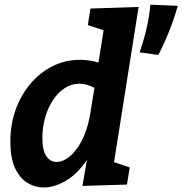

<svg xmlns="http://www.w3.org/2000/svg" viewBox="-20 -809 799 841"><path d="M171.5 12.1Q132.5 12.1 98.9 -8.9Q65.4 -29.9 45.3 -74Q25.3 -118 25.3 -189.1Q25.3 -263.2 48.3 -327.9Q71.4 -392.6 112.9 -441.8Q154.5 -491.1 210.3 -519.1Q266.1 -547.1 330.9 -547.1Q373.8 -547.1 419 -532.8Q464.2 -518.5 509 -486.4L408.2 -514.8L444.4 -743.1L493.4 -657L364.7 -698.9L376.2 -771.6L587.1 -778.6L468.4 -28.5L420.5 -118.4L548.3 -75.7L536.1 -0.6L341.1 5.4L371.3 -168.8L412.8 -242.8Q396 -159.4 356.5 -102.4Q316.9 -45.5 267.5 -16.7Q218 12.1 171.5 12.1ZM227.8 -99.6Q249.2 -99.6 271.3 -113.5Q293.5 -127.4 314.2 -154.5Q335 -181.5 351.1 -221.4Q367.1 -261.2 375.7 -313.2L397.3 -446.9L420.7 -406.3Q396 -424.9 373.1 -433.5Q350.2 -442.2 327.8 -442.2Q292.3 -442.2 262.7 -422.5Q233.1 -402.8 211.2 -369.2Q189.3 -335.6 177.5 -293.1Q165.6 -250.6 165.6 -205.1Q165.6 -150.9 182.8 -125.3Q199.9 -99.6 227.8 -99.6ZM673.7 -568.3 591.5 -579.8Q609.1 -630.3 621.3 -681.6Q633.6 -733 638.5 -788.5L758.6 -783.5Q744.8 -733.3 723.6 -678.9Q702.4 -624.5 673.7 -568.3Z"/></svg>

Font: Bitter Thin
Style: Italic
Weight: 100
Italic angle: -9°
Designer: Sol Matas, and Bitter project Authors
Foundry: Sol Matas
Version: Version 2.002